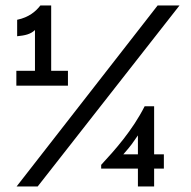

<svg xmlns="http://www.w3.org/2000/svg" viewBox="-20 -674 690 694"><path d="M425.8 -116.2C456.1 -150.4 460 -158.2 478.5 -184.6V-116.2ZM502.9 -290C459 -203.1 395.5 -131.8 345.7 -78.1V-64.5H478.5V0H537.1V-64.5H572.3V-116.2H537.1V-290ZM165 -654.3H126C110.4 -633.8 85 -611.3 42 -602.5V-543C70.3 -545.9 89.8 -549.8 106.4 -565.4V-418H39.1V-364.3H225.6V-418H165ZM40 0H116.2L628.9 -654.3H549.8Z"/></svg>

Font: Sen-gleads
Style: Bold
Weight: 700
Designer: Kosal Sen, Philatype
Foundry: Philatype
Version: Version 1.004; ttfautohint (v1.8.3)